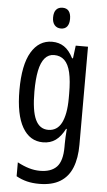

<svg xmlns="http://www.w3.org/2000/svg" viewBox="-63 -779 589 1059"><g transform="rotate(5 231.0 -249.5)"><path d="M199 -547Q237 -547 265.5 -528Q294 -509 316 -466H321L330 -537H398V6Q398 80 377 132.5Q356 185 311 212.5Q266 240 195 240Q158 240 127.5 232.5Q97 225 68 209V132Q102 150 132.5 159Q163 168 193 168Q255 168 286 135.5Q317 103 317 25V9Q317 -8 318 -29.5Q319 -51 321 -75H317Q295 -32 266 -11Q237 10 196 10Q123 10 82.5 -60Q42 -130 42 -266Q42 -406 84 -476.5Q126 -547 199 -547ZM216 -475Q185 -475 164.5 -451Q144 -427 134.5 -380.5Q125 -334 125 -265Q125 -159 148 -110Q171 -61 219 -61Q243 -61 261.5 -72.5Q280 -84 292 -107Q304 -130 310.5 -164.5Q317 -199 317 -245V-270Q317 -341 306.5 -386.5Q296 -432 273.5 -453.5Q251 -475 216 -475ZM240 -739Q263 -739 274.5 -724Q286 -709 286 -681Q286 -654 274.5 -639Q263 -624 240 -624Q218 -624 205 -639Q192 -654 192 -681Q192 -710 204.5 -724.5Q217 -739 240 -739Z"/></g></svg>

Font: Noto Sans Devanagari ExtraCondensed
Style: Regular
Weight: 400
Width: 2
Designer: Jelle Bosma - Monotype Design Team
Foundry: Monotype Imaging Inc.
Version: Version 2.006